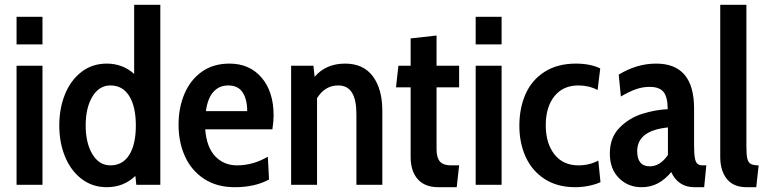

<svg xmlns="http://www.w3.org/2000/svg" viewBox="-20 -770 3200 800"><path d="M49 -700H157V-585H49ZM49 -496H157V0H49Z M648 -750V0H548L544 -37Q495 10 425 10Q365 10 320 -24.5Q275 -59 251 -117.5Q227 -176 227 -247Q227 -318 250.5 -376.5Q274 -435 319 -470Q364 -505 425 -505Q491 -505 539 -462V-750ZM546 -247Q546 -326 518.5 -370Q491 -414 440 -414Q393 -414 365 -367.5Q337 -321 337 -247Q337 -174 365 -127.5Q393 -81 440 -81Q491 -81 518.5 -124.5Q546 -168 546 -247Z M724 -250Q724 -322 749 -380Q774 -438 821.5 -471.5Q869 -505 936 -505Q1020 -505 1070 -446.5Q1120 -388 1120 -289Q1120 -264 1115 -231H835Q841 -156 877 -118.5Q913 -81 968 -81Q1034 -81 1096 -117L1101 -22Q1042 10 958 10Q883 10 830 -25Q777 -60 750.5 -119Q724 -178 724 -250ZM1010 -307Q1010 -356 991 -385Q972 -414 931 -414Q893 -414 869 -387Q845 -360 838 -307Z M1573 -309V0H1465V-295Q1465 -354 1446.5 -384Q1428 -414 1389 -414Q1334 -414 1301 -361V0H1193V-496H1286L1291 -450Q1338 -505 1418 -505Q1494 -505 1533.5 -452Q1573 -399 1573 -309Z M1691 -116V-406H1630L1640 -496H1691V-610L1799 -622V-496H1893V-406H1799V-148Q1799 -113 1813 -97Q1827 -81 1859 -81H1893L1883 10H1807Q1750 10 1720.5 -23.5Q1691 -57 1691 -116Z M1962 -700H2070V-585H1962ZM1962 -496H2070V0H1962Z M2144 -246Q2144 -320 2170 -378.5Q2196 -437 2249.5 -471Q2303 -505 2380 -505Q2439 -505 2481 -485L2470 -395Q2434 -414 2390 -414Q2326 -414 2290 -369Q2254 -324 2254 -248Q2254 -173 2290 -127Q2326 -81 2390 -81Q2436 -81 2473 -101L2482 -11Q2463 -2 2434.5 4Q2406 10 2377 10Q2302 10 2249.5 -24Q2197 -58 2170.5 -116Q2144 -174 2144 -246Z M2521 -130Q2521 -197 2561.5 -238Q2602 -279 2657 -296Q2712 -313 2762 -315Q2762 -365 2745 -386.5Q2728 -408 2687 -408Q2657 -408 2629 -398Q2601 -388 2567 -368L2558 -459Q2633 -505 2714 -505Q2872 -505 2872 -318V-169Q2872 -131 2875 -113Q2878 -95 2885.5 -88Q2893 -81 2909 -81H2923L2914 10H2873Q2839 10 2814.5 -6.5Q2790 -23 2777 -53Q2751 -22 2721 -6Q2691 10 2653 10Q2597 10 2559 -28Q2521 -66 2521 -130ZM2763 -124V-239Q2635 -226 2635 -140Q2635 -77 2688 -77Q2730 -77 2763 -124Z M2981 -116V-750H3090V-161Q3090 -127 3093.5 -110.5Q3097 -94 3107.5 -87.5Q3118 -81 3141 -81L3131 10H3091Q3036 10 3008.5 -24.5Q2981 -59 2981 -116Z"/></svg>

Font: Cabin Condensed SemiBold
Style: Regular
Weight: 600
Width: 3
Designer: Pablo Impallari
Foundry: Pablo Impallari. http://www.impallari.com Igino Marini. http://www.ikern.com
Version: Version 2.200